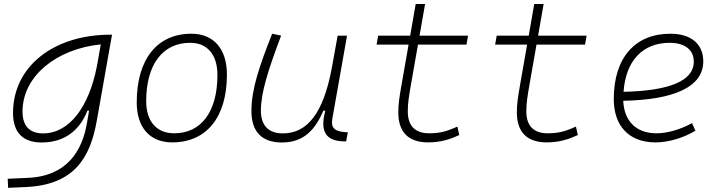

<svg xmlns="http://www.w3.org/2000/svg" viewBox="-20 -694 3556 949"><path d="M20 234.4 107.9 230.5C347.7 219.7 426.3 85 458.5 -98.1L533.7 -522.5H524.4C251 -522.5 44.4 -370.1 44.4 -135.3C44.4 -39.6 92.8 10.3 185.5 10.3C295.9 10.3 372.6 -46.4 412.1 -147H420.4L409.2 -82.5C386.2 46.9 315.4 176.3 117.7 185.1L18.1 189.5ZM478 -474.6 461.4 -379.4 457.5 -359.9C419.9 -170.9 325.7 -34.7 192.9 -34.7C126 -34.7 91.3 -71.8 91.3 -142.6C91.3 -316.9 257.8 -452.1 478 -474.6Z M831.1 9.8C1001 9.8 1101.6 -114.7 1101.6 -325.2C1101.6 -452.6 1036.1 -527.3 925.8 -527.3C756.3 -527.3 655.8 -400.9 655.8 -187.5C655.8 -63.5 721.2 9.8 831.1 9.8ZM840.8 -35.2C753.9 -35.2 702.6 -94.2 702.6 -193.8C702.6 -375 783.7 -482.4 919.9 -482.4C1005.4 -482.4 1054.7 -423.3 1054.7 -323.7C1054.7 -142.1 975.1 -35.2 840.8 -35.2Z M1373.5 10.3C1487.3 10.3 1540 -59.6 1578.6 -147H1587.9C1563.5 -54.7 1580.1 4.9 1685.5 4.9H1690.9L1699.2 -40L1690.4 -40.5C1633.3 -43.9 1614.7 -62 1622.6 -106.9L1695.3 -517.6H1648.9L1620.1 -358.4C1578.6 -134.8 1499 -34.7 1378.4 -34.7C1307.1 -34.7 1269.5 -73.2 1269.5 -147.5C1269.5 -234.4 1304.2 -345.2 1369.6 -518.1L1325.2 -527.3C1262.7 -368.7 1222.7 -254.4 1222.7 -145C1222.7 -43 1274.4 10.3 1373.5 10.3Z M2096.2 9.8C2159.7 9.8 2206.5 -6.3 2250 -26.4L2240.7 -68.4C2186 -43.5 2152.8 -35.2 2100.6 -35.2C2031.7 -35.2 1995.6 -72.3 1995.6 -143.1C1995.6 -184.6 2000.5 -214.8 2013.2 -287.1L2045.9 -473.6H2285.6L2293.5 -517.6H2053.7L2081.1 -674.3H2034.7L2007.3 -517.6H1849.1L1841.3 -473.6H1999.5L1966.8 -287.1C1954.1 -214.4 1948.7 -181.6 1948.7 -138.2C1948.7 -41 1999 9.8 2096.2 9.8Z M2682.1 9.8C2745.6 9.8 2792.5 -6.3 2835.9 -26.4L2826.7 -68.4C2772 -43.5 2738.8 -35.2 2686.5 -35.2C2617.7 -35.2 2581.5 -72.3 2581.5 -143.1C2581.5 -184.6 2586.4 -214.8 2599.1 -287.1L2631.8 -473.6H2871.6L2879.4 -517.6H2639.6L2667 -674.3H2620.6L2593.3 -517.6H2435.1L2427.2 -473.6H2585.4L2552.7 -287.1C2540 -214.4 2534.7 -181.6 2534.7 -138.2C2534.7 -41 2585 9.8 2682.1 9.8Z M3224.6 -35.2C3125 -35.2 3064.9 -94.7 3060.5 -195.8C3309.6 -200.7 3456.1 -263.2 3456.1 -390.6C3456.1 -476.6 3395.5 -527.3 3293.5 -527.3C3117.7 -527.3 3013.7 -407.2 3013.7 -204.6C3013.7 -69.8 3090.3 9.8 3220.2 9.8C3283.7 9.8 3356.4 -11.7 3417.5 -47.9L3400.4 -85.4C3342.8 -53.7 3278.3 -35.2 3224.6 -35.2ZM3062 -240.2C3072.8 -393.1 3156.2 -482.4 3289.6 -482.4C3365.7 -482.4 3409.2 -447.3 3409.2 -389.2C3409.2 -293 3286.1 -245.1 3062 -240.2Z"/></svg>

Font: Cascadia Code PL ExtraLight
Style: Italic
Weight: 200
Italic angle: -10°
Monospace: yes
Designer: Aaron Bell
Foundry: Saja Typeworks
Version: Version 2404.023